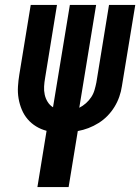

<svg xmlns="http://www.w3.org/2000/svg" viewBox="-20 -755 566 775"><path d="M131 0 168 -227Q145 -233 125.5 -245Q106 -257 91.5 -274Q77 -291 68 -312.5Q59 -334 55 -357.5Q51 -381 52.5 -405.5Q54 -430 58 -454L104 -735H210L162 -440Q159 -423 158 -406Q157 -389 160.5 -373Q164 -357 172.5 -343.5Q181 -330 194 -322L262 -735H368L300 -320Q314 -327 326.5 -338Q339 -349 348 -362.5Q357 -376 361.5 -391.5Q366 -407 369 -422L420 -735H526L472 -407Q469 -386 461.5 -364.5Q454 -343 442 -323.5Q430 -304 414 -287.5Q398 -271 378 -258.5Q358 -246 337 -238Q316 -230 294 -226L257 0Z"/></svg>

Font: Iosevka Extrabold
Style: Italic
Weight: 800
Italic angle: -9°
Monospace: yes
Designer: Belleve Invis
Foundry: Belleve Invis
Version: Version 32.5.0; ttfautohint (v1.8.4)